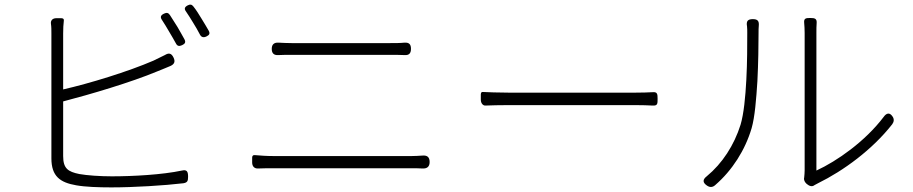

<svg xmlns="http://www.w3.org/2000/svg" viewBox="-20 -811 3960 833"><path d="M750 -694C739 -712 727 -731 717 -746C710 -756 703 -757 692 -752C677 -745 674 -737 683 -724C693 -709 703 -692 713 -675C724 -657 734 -639 743 -623C749 -611 757 -609 770 -615C783 -621 787 -628 780 -641C771 -658 760 -676 750 -694ZM855 -729C843 -749 831 -768 819 -783C812 -792 805 -793 795 -788C781 -781 778 -773 787 -761C797 -747 807 -730 817 -714C828 -696 839 -678 848 -660C854 -649 864 -647 876 -653C888 -659 892 -665 886 -677C877 -693 866 -711 855 -729ZM254 -544V-666C254 -688 255 -705 257 -722C258 -728 254 -732 246 -732H227H224C208 -732 199 -722 201 -708C203 -695 203 -681 203 -666C203 -619 203 -207 203 -124C203 -46 241 -19 311 -7C350 0 408 2 463 2C560 2 692 -6 776 -16C793 -19 796 -26 796 -44C796 -67 791 -76 769 -71C684 -53 558 -46 465 -46C414 -46 357 -50 324 -56C275 -66 254 -80 254 -134V-371C369 -401 547 -453 664 -502C683 -509 702 -518 720 -525C737 -533 741 -544 733 -561C724 -580 713 -583 695 -572C679 -564 663 -556 646 -548C535 -500 368 -449 254 -423Z M1460 -624C1365 -624 1270 -624 1245 -624C1225 -624 1206 -625 1188 -626C1169 -627 1159 -618 1159 -599C1159 -580 1168 -571 1187 -572C1205 -573 1224 -573 1245 -573C1267 -573 1362 -573 1458 -573C1554 -573 1650 -573 1673 -573C1694 -573 1716 -573 1736 -572C1755 -571 1763 -580 1763 -599C1763 -619 1755 -627 1735 -626C1716 -624 1695 -624 1673 -624C1650 -624 1555 -624 1460 -624ZM1466 -81C1603 -81 1740 -81 1767 -81C1781 -81 1797 -81 1813 -80C1833 -79 1844 -88 1844 -108C1844 -130 1833 -138 1812 -136C1797 -135 1782 -134 1767 -134C1713 -134 1218 -134 1165 -134C1135 -134 1111 -136 1086 -138C1078 -139 1074 -135 1074 -127V-109V-106C1074 -89 1084 -79 1100 -80C1121 -81 1141 -81 1165 -81C1192 -81 1329 -81 1466 -81Z M2456 -355C2578 -355 2702 -355 2734 -355C2765 -355 2792 -354 2812 -353C2833 -352 2833 -361 2833 -382C2833 -403 2832 -413 2811 -411C2793 -410 2768 -409 2733 -409C2670 -409 2236 -409 2190 -409C2138 -409 2099 -411 2074 -412C2070 -413 2066 -409 2066 -401V-382V-379C2066 -362 2076 -353 2085 -353C2112 -354 2148 -355 2190 -355C2214 -355 2334 -355 2456 -355Z M3471 -366C3471 -228 3471 -92 3471 -72C3471 -62 3470 -51 3469 -41C3466 -30 3472 -20 3480 -13C3491 -4 3503 1 3514 -8C3518 -10 3523 -13 3529 -16C3639 -70 3764 -161 3851 -272C3859 -283 3860 -295 3852 -306C3840 -324 3826 -321 3814 -304C3733 -197 3611 -112 3522 -71C3522 -78 3522 -214 3522 -355C3522 -496 3522 -642 3522 -668C3522 -685 3522 -698 3523 -709C3525 -730 3516 -733 3495 -733C3475 -733 3467 -731 3469 -711C3470 -700 3471 -685 3471 -668C3471 -643 3471 -504 3471 -366ZM3218 -465C3214 -390 3207 -317 3193 -270C3165 -181 3114 -102 3046 -46C3028 -32 3028 -19 3047 -6C3060 3 3072 2 3083 -8C3157 -72 3213 -160 3241 -255C3255 -304 3261 -381 3266 -459C3270 -537 3271 -617 3271 -668C3271 -679 3271 -690 3272 -699C3274 -720 3267 -728 3246 -728C3224 -728 3217 -719 3221 -697C3222 -688 3222 -678 3222 -668C3222 -616 3222 -540 3218 -465Z"/></svg>

Font: GenSenRounded2 TW L
Style: Regular
Weight: 300
Version: Version 2.100;PS 2.1;hotconv 16.6.51;makeotf.lib2.5.65220 DE